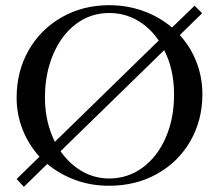

<svg xmlns="http://www.w3.org/2000/svg" viewBox="-20 -703 843 739"><path d="M759 -340Q759 -241 713 -160.5Q667 -80 585 -34Q503 12 400 12Q331 12 270.5 -10Q210 -32 162 -72L72 16L44 -14L132 -100Q90 -146 67 -204.5Q44 -263 44 -327Q44 -428 90 -509Q136 -590 217.5 -636.5Q299 -683 400 -683Q470 -683 532 -660.5Q594 -638 642 -597L729 -681L758 -652L672 -568Q714 -522 736.5 -463.5Q759 -405 759 -340ZM191 -157 591 -547Q557 -597 508 -625Q459 -653 400 -653Q329 -653 273 -611Q217 -569 185 -494.5Q153 -420 153 -327Q153 -235 191 -157ZM650 -339Q650 -436 612 -510L213 -121Q247 -72 295.5 -44Q344 -16 400 -16Q472 -16 529 -58Q586 -100 618 -173.5Q650 -247 650 -339Z"/></svg>

Font: Ibarra Real Nova
Style: Regular
Weight: 400
Designer: Jose Maria Ribagorda & Octavio Pardo
Foundry: Jose Maria Ribagorda
Version: Version 1.014